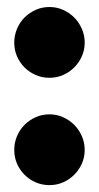

<svg xmlns="http://www.w3.org/2000/svg" viewBox="-20 -537 288 559"><path d="M226.6 -413.1Q226.6 -391.6 218.3 -373Q210 -354.5 196 -340.6Q182.1 -326.7 163.6 -318.6Q145 -310.5 124 -310.5Q102.5 -310.5 84 -318.6Q65.4 -326.7 51.5 -340.6Q37.6 -354.5 29.5 -373Q21.5 -391.6 21.5 -413.1Q21.5 -434.1 29.5 -453.1Q37.6 -472.2 51.5 -486.1Q65.4 -500 84 -508.3Q102.5 -516.6 124 -516.6Q145 -516.6 163.6 -508.3Q182.1 -500 196 -486.1Q210 -472.2 218.3 -453.1Q226.6 -434.1 226.6 -413.1ZM226.6 -100.6Q226.6 -79.1 218.3 -60.5Q210 -42 196 -28.1Q182.1 -14.2 163.6 -6.1Q145 2 124 2Q102.5 2 84 -6.1Q65.4 -14.2 51.5 -28.1Q37.6 -42 29.5 -60.5Q21.5 -79.1 21.5 -100.6Q21.5 -121.6 29.5 -140.6Q37.6 -159.7 51.5 -173.6Q65.4 -187.5 84 -195.8Q102.5 -204.1 124 -204.1Q145 -204.1 163.6 -195.8Q182.1 -187.5 196 -173.6Q210 -159.7 218.3 -140.6Q226.6 -121.6 226.6 -100.6Z"/></svg>

Font: Luckiest Guy
Style: Regular
Weight: 400
Designer: Astigmatic (AOETI)
Foundry: Astigmatic (AOETI)
Version: Version 1.000